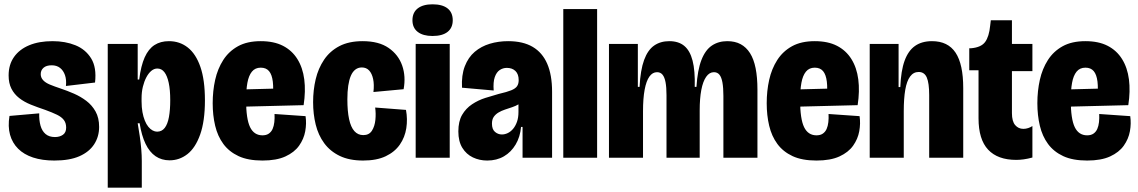

<svg xmlns="http://www.w3.org/2000/svg" viewBox="-20 -732 5283 891"><path d="M232 13Q176 13 133.5 -1Q91 -15 64 -42Q37 -69 26.5 -107Q16 -145 24 -194L162 -206Q161 -174 168 -149Q175 -124 191.5 -110Q208 -96 235 -96Q257 -96 272 -106.5Q287 -117 287 -140Q287 -161 276.5 -175Q266 -189 244.5 -199.5Q223 -210 190 -222Q154 -234 123 -246.5Q92 -259 69 -277Q46 -295 33 -320.5Q20 -346 20 -382Q20 -432 45 -467.5Q70 -503 115.5 -522Q161 -541 224 -541Q283 -541 330 -522Q377 -503 403 -461Q429 -419 421 -349L286 -333Q289 -362 281.5 -383.5Q274 -405 258.5 -417Q243 -429 220 -429Q195 -429 182 -417.5Q169 -406 169 -388Q169 -372 180 -360Q191 -348 211.5 -339.5Q232 -331 262 -321Q292 -311 323 -297.5Q354 -284 380.5 -264Q407 -244 423.5 -214.5Q440 -185 440 -143Q440 -98 417 -62.5Q394 -27 348.5 -7Q303 13 232 13Z M480 139V-303V-528H619V-363H626Q634 -427 651.5 -466Q669 -505 697 -523Q725 -541 764 -541Q814 -541 851.5 -511.5Q889 -482 910 -421.5Q931 -361 931 -266Q931 -170 909 -108Q887 -46 850 -17Q813 12 767 12Q730 12 702 -7Q674 -26 655.5 -64.5Q637 -103 628 -160H619Q624 -131 628.5 -100.5Q633 -70 635.5 -40.5Q638 -11 638 15V139ZM709 -121Q731 -121 744.5 -138.5Q758 -156 764 -189Q770 -222 770 -267Q770 -315 763 -347.5Q756 -380 743 -397Q730 -414 710 -414Q695 -414 682 -403Q669 -392 659 -373Q649 -354 643 -329.5Q637 -305 637 -276V-262Q637 -234 641 -212Q645 -190 652 -172.5Q659 -155 668.5 -143.5Q678 -132 688.5 -126.5Q699 -121 709 -121Z M1198 13Q1131 13 1087 -7.5Q1043 -28 1016.5 -64Q990 -100 978.5 -148.5Q967 -197 967 -253Q967 -310 978.5 -361.5Q990 -413 1016 -453.5Q1042 -494 1084.5 -517.5Q1127 -541 1190 -541Q1251 -541 1293 -519.5Q1335 -498 1360 -458Q1385 -418 1392 -363.5Q1399 -309 1389 -244L1069 -236V-316L1262 -321L1245 -271Q1250 -321 1246 -353.5Q1242 -386 1228.5 -402Q1215 -418 1190 -418Q1164 -418 1149 -399.5Q1134 -381 1128 -347.5Q1122 -314 1122 -268Q1122 -180 1140.5 -142Q1159 -104 1198 -104Q1216 -104 1227.5 -112Q1239 -120 1245 -133.5Q1251 -147 1253 -165Q1255 -183 1254 -203L1398 -193Q1403 -159 1396.5 -123Q1390 -87 1368 -56Q1346 -25 1304.5 -6Q1263 13 1198 13Z M1665 13Q1601 13 1556.5 -8.5Q1512 -30 1484.5 -67.5Q1457 -105 1445 -154Q1433 -203 1433 -258Q1433 -314 1445 -364.5Q1457 -415 1484 -455Q1511 -495 1555 -518Q1599 -541 1663 -541Q1738 -541 1783.5 -509.5Q1829 -478 1846.5 -427.5Q1864 -377 1853 -318L1713 -305Q1717 -340 1711.5 -365.5Q1706 -391 1693 -405Q1680 -419 1659 -419Q1642 -419 1629 -409Q1616 -399 1608 -380Q1600 -361 1596 -334Q1592 -307 1592 -271Q1592 -216 1600 -179Q1608 -142 1624.5 -123.5Q1641 -105 1666 -105Q1693 -105 1706 -125.5Q1719 -146 1722 -175.5Q1725 -205 1721 -233L1864 -222Q1872 -179 1865.5 -137Q1859 -95 1835.5 -61Q1812 -27 1770 -7Q1728 13 1665 13Z M1909 0V-528H2067V0ZM1987 -565Q1943 -565 1918.5 -584Q1894 -603 1894 -638Q1894 -674 1918.5 -693Q1943 -712 1987 -712Q2033 -712 2057 -693Q2081 -674 2081 -638Q2081 -603 2057 -584Q2033 -565 1987 -565Z M2241 13Q2205 13 2174.5 -1.5Q2144 -16 2125.5 -46Q2107 -76 2107 -122Q2107 -169 2124.5 -199Q2142 -229 2170.5 -248Q2199 -267 2232 -277.5Q2265 -288 2294 -296Q2333 -305 2352.5 -313Q2372 -321 2379.5 -332Q2387 -343 2387 -360Q2387 -388 2372 -402.5Q2357 -417 2332 -417Q2314 -417 2299 -407Q2284 -397 2276 -374Q2268 -351 2271 -312L2124 -325Q2121 -383 2137 -424.5Q2153 -466 2183 -491.5Q2213 -517 2253 -529Q2293 -541 2338 -541Q2407 -541 2452 -514.5Q2497 -488 2519.5 -436Q2542 -384 2542 -306V-196Q2542 -163 2542 -130.5Q2542 -98 2542 -65.5Q2542 -33 2542 0H2405Q2405 -35 2405 -70.5Q2405 -106 2405 -143H2398Q2394 -97 2373 -61.5Q2352 -26 2318.5 -6.5Q2285 13 2241 13ZM2309 -108Q2323 -108 2336.5 -114.5Q2350 -121 2361 -134Q2372 -147 2379 -166.5Q2386 -186 2386 -212V-260L2410 -269Q2402 -257 2387.5 -248.5Q2373 -240 2356.5 -234.5Q2340 -229 2323.5 -223.5Q2307 -218 2293.5 -210Q2280 -202 2271.5 -190Q2263 -178 2263 -158Q2263 -132 2277 -120Q2291 -108 2309 -108Z M2594 0V-690H2751V0Z M2806 0V-300V-528H2940V-329H2948Q2952 -407 2969 -453.5Q2986 -500 3015.5 -520.5Q3045 -541 3086 -541Q3129 -541 3155.5 -519Q3182 -497 3194 -450.5Q3206 -404 3204 -329H3212Q3217 -407 3235 -453.5Q3253 -500 3283.5 -520.5Q3314 -541 3355 -541Q3391 -541 3417 -527Q3443 -513 3460.5 -485.5Q3478 -458 3486.5 -415.5Q3495 -373 3495 -316V0H3337V-287Q3337 -325 3332.5 -349.5Q3328 -374 3318.5 -385.5Q3309 -397 3293 -397Q3272 -397 3257 -375.5Q3242 -354 3234.5 -314.5Q3227 -275 3227 -220V0H3073V-290Q3073 -327 3068.5 -350.5Q3064 -374 3054.5 -385.5Q3045 -397 3029 -397Q3008 -397 2993.5 -376.5Q2979 -356 2971.5 -315.5Q2964 -275 2964 -216V0Z M3769 13Q3702 13 3658 -7.5Q3614 -28 3587.5 -64Q3561 -100 3549.5 -148.5Q3538 -197 3538 -253Q3538 -310 3549.5 -361.5Q3561 -413 3587 -453.5Q3613 -494 3655.5 -517.5Q3698 -541 3761 -541Q3822 -541 3864 -519.5Q3906 -498 3931 -458Q3956 -418 3963 -363.5Q3970 -309 3960 -244L3640 -236V-316L3833 -321L3816 -271Q3821 -321 3817 -353.5Q3813 -386 3799.5 -402Q3786 -418 3761 -418Q3735 -418 3720 -399.5Q3705 -381 3699 -347.5Q3693 -314 3693 -268Q3693 -180 3711.5 -142Q3730 -104 3769 -104Q3787 -104 3798.5 -112Q3810 -120 3816 -133.5Q3822 -147 3824 -165Q3826 -183 3825 -203L3969 -193Q3974 -159 3967.5 -123Q3961 -87 3939 -56Q3917 -25 3875.5 -6Q3834 13 3769 13Z M4016 0V-311V-528H4150V-328H4158Q4161 -404 4178 -450.5Q4195 -497 4226.5 -519Q4258 -541 4305 -541Q4379 -541 4414.5 -487.5Q4450 -434 4450 -323V0H4292V-291Q4292 -346 4281 -372Q4270 -398 4243 -398Q4219 -398 4203.5 -377Q4188 -356 4181 -315.5Q4174 -275 4174 -216V0Z M4696 10Q4610 10 4565.5 -37.5Q4521 -85 4521 -183V-406H4478V-508H4486Q4533 -512 4551.5 -537Q4570 -562 4575 -613L4578 -638H4676V-528H4771V-402H4676V-207Q4676 -169 4691 -151.5Q4706 -134 4729 -134Q4740 -134 4751 -137.5Q4762 -141 4771 -147V-1Q4749 5 4730.5 7.5Q4712 10 4696 10Z M5025 13Q4958 13 4914 -7.5Q4870 -28 4843.5 -64Q4817 -100 4805.5 -148.5Q4794 -197 4794 -253Q4794 -310 4805.5 -361.5Q4817 -413 4843 -453.5Q4869 -494 4911.5 -517.5Q4954 -541 5017 -541Q5078 -541 5120 -519.5Q5162 -498 5187 -458Q5212 -418 5219 -363.5Q5226 -309 5216 -244L4896 -236V-316L5089 -321L5072 -271Q5077 -321 5073 -353.5Q5069 -386 5055.5 -402Q5042 -418 5017 -418Q4991 -418 4976 -399.5Q4961 -381 4955 -347.5Q4949 -314 4949 -268Q4949 -180 4967.5 -142Q4986 -104 5025 -104Q5043 -104 5054.5 -112Q5066 -120 5072 -133.5Q5078 -147 5080 -165Q5082 -183 5081 -203L5225 -193Q5230 -159 5223.5 -123Q5217 -87 5195 -56Q5173 -25 5131.5 -6Q5090 13 5025 13Z"/></svg>

Font: Bricolage Grotesque 96pt ExtraBold SemiCondensed
Style: Regular
Weight: 800
Width: 4
Version: Version 1.001;gftools[0.9.33.dev8+g029e19f]